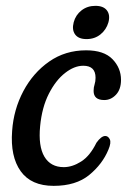

<svg xmlns="http://www.w3.org/2000/svg" viewBox="-20 -612 426 641"><path d="M258 -392.5Q228 -392.5 197 -368.2Q166 -344 143 -298.8Q120 -253.5 114 -191Q107.5 -124 128.2 -89Q149 -54 193 -54Q221.5 -54 251 -72.8Q280.5 -91.5 302 -135.5Q318 -158 331.5 -158Q341 -158 346.5 -147Q352 -136 342 -112.5Q322 -64 277.8 -27.8Q233.5 8.5 159 8.5Q84 8.5 49 -40.5Q14 -89.5 20.5 -175Q25.5 -246.5 58 -307.8Q90.5 -369 144.2 -406.5Q198 -444 267.5 -444Q327 -444 355.5 -414.5Q384 -385 384 -345.5Q384 -313.5 367.2 -295.8Q350.5 -278 328 -278Q292.5 -278 292.5 -308.5Q292.5 -320.5 295.8 -330.2Q299 -340 299 -352.5Q299 -392.5 258 -392.5ZM269 -481.5Q242 -481.5 230.8 -497Q219.5 -512.5 226 -537.5Q232.5 -562 252 -577.2Q271.5 -592.5 298.5 -592.5Q325.5 -592.5 337 -577.2Q348.5 -562 342 -537.5Q335 -513 315.5 -497.2Q296 -481.5 269 -481.5Z"/></svg>

Font: Fraunces 144pt S100
Style: Italic
Weight: 400
Italic angle: -16°
Version: Version 1.000; ttfautohint (v1.8.3)